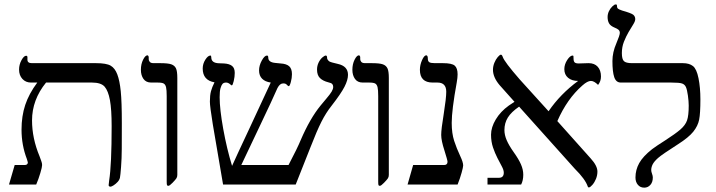

<svg xmlns="http://www.w3.org/2000/svg" viewBox="-20 -841 3263 875"><path d="M535.2 -279.8Q535.2 -207 534.9 -162.8Q534.7 -118.7 531.7 -80.1Q528.8 -41.5 526.6 -31.2Q524.4 -21 516.1 -12Q507.8 -2.9 498 3.4Q488.3 9.8 482.9 9.8Q480 9.8 477.5 7.8Q475.1 5.9 475.1 2.9L477.5 -18.6Q488.8 -90.3 488.8 -266.1Q488.8 -342.3 481 -384.8Q473.1 -427.2 456.8 -446Q440.4 -464.8 398.9 -464.8H189.9Q126 -386.2 126 -292Q126 -210.9 160.2 -128.9Q164.6 -116.7 168.2 -106.9Q171.9 -97.2 171.9 -88.9Q171.9 -79.6 163.8 -52.5Q155.8 -25.4 145 0H21L46.9 -88.9H91.8Q106.9 -88.9 106.9 -101.1L102.5 -116.2Q78.1 -179.7 78.1 -250Q78.1 -312 95 -362.8Q111.8 -413.6 149.9 -464.8H121.1Q97.2 -464.8 82 -481.4Q66.9 -498 66.9 -523.9Q66.9 -546.4 77.9 -566.7Q88.9 -586.9 99.1 -586.9Q105 -586.9 105 -580.1V-568.8Q105 -553.2 125 -553.2H417Q464.8 -553.2 484.4 -541.7Q503.9 -530.3 514.6 -502Q525.4 -473.6 530.3 -425.3Q535.2 -377 535.2 -279.8Z M788.1 -43.9Q788.1 -34.7 783.9 -28.3Q779.8 -22 766.4 -8.1Q752.9 5.9 747.1 5.9Q742.2 5.9 741 2.2Q739.7 -1.5 739.7 -14.2V-402.8Q739.7 -431.2 736.8 -443.4Q733.9 -455.6 726.3 -460.2Q718.8 -464.8 697.8 -464.8H668.9Q645.5 -464.8 633.8 -481.4Q622.1 -498 622.1 -522.9Q622.1 -548.8 632.1 -568.8Q642.1 -588.9 651.9 -588.9Q654.3 -588.9 656 -585.9Q657.7 -583 657.7 -580.1V-570.8Q657.7 -565.4 662.4 -559.3Q667 -553.2 679.7 -553.2H710Q745.6 -553.2 760.7 -547.9Q775.9 -542.5 782 -529.5Q788.1 -516.6 788.1 -485.8Z M1565.9 -500Q1565.9 -476.6 1550 -445.6Q1534.2 -414.6 1491.7 -359.9Q1465.8 -327.6 1444.8 -286.1Q1423.8 -244.6 1394.5 -168.9L1327.6 0H996.6L949.7 -274.9Q936.5 -356.9 936.5 -377.9Q936.5 -406.7 941.4 -425Q946.3 -443.4 957.5 -465.8Q903.8 -475.1 903.8 -528.8Q903.8 -550.3 915.8 -569.1Q927.7 -587.9 939 -587.9Q942.9 -587.9 942.9 -579.1Q942.9 -554.2 977.1 -552.7L1001 -551.8Q1025.4 -550.3 1037.6 -540.5Q1049.8 -530.8 1049.8 -508.8Q1049.8 -491.2 1045.2 -471.7Q1040.5 -452.1 1036.6 -452.1Q1033.7 -452.1 1032.2 -454.1Q1021 -464.8 1010.7 -464.8Q999.5 -464.8 994.1 -458.7Q988.8 -452.6 984.9 -439Q981 -425.3 981 -397.9Q981 -344.2 997.3 -253.4Q1013.7 -162.6 1037.6 -85Q1058.1 -130.9 1115.2 -252.4L1213.9 -464.8Q1188.5 -468.3 1174.6 -482.2Q1160.6 -496.1 1160.6 -520Q1160.6 -542.5 1173.1 -565.2Q1185.5 -587.9 1196.8 -587.9Q1202.6 -587.9 1202.6 -578.1Q1202.6 -557.1 1234.9 -554.2L1258.8 -551.8Q1285.2 -550.3 1297.9 -539.1Q1310.5 -527.8 1310.5 -502.9Q1310.5 -485.8 1305.4 -467Q1300.3 -448.2 1295.9 -448.2Q1293.5 -448.2 1287.6 -454.1Q1283.2 -460.9 1270.5 -460.9Q1255.4 -460.9 1244.6 -439.9Q1223.6 -391.6 1162.1 -262.7L1079.6 -88.9H1294.9Q1335.4 -166 1350.6 -203.1Q1392.6 -300.8 1440.9 -359.9L1467.3 -391.6Q1484.4 -411.6 1491.5 -423.6Q1498.5 -435.5 1498.5 -444.8Q1498.5 -452.6 1494.4 -457.8Q1490.2 -462.9 1476.6 -465.8Q1451.2 -472.2 1438 -485.4Q1424.8 -498.5 1424.8 -523.9Q1424.8 -540.5 1431.6 -555.2Q1438.5 -569.8 1448.7 -578.9Q1459 -587.9 1464.8 -587.9Q1470.7 -587.9 1470.7 -577.1Q1470.7 -570.8 1476.6 -564.7Q1482.4 -558.6 1493.7 -556.2L1519.5 -549.8Q1565.9 -539.6 1565.9 -500Z M1752 -43.9Q1752 -34.7 1747.8 -28.3Q1743.7 -22 1730.2 -8.1Q1716.8 5.9 1710.9 5.9Q1706.1 5.9 1704.8 2.2Q1703.6 -1.5 1703.6 -14.2V-402.8Q1703.6 -431.2 1700.7 -443.4Q1697.8 -455.6 1690.2 -460.2Q1682.6 -464.8 1661.6 -464.8H1632.8Q1609.4 -464.8 1597.7 -481.4Q1585.9 -498 1585.9 -522.9Q1585.9 -548.8 1595.9 -568.8Q1606 -588.9 1615.7 -588.9Q1618.2 -588.9 1619.9 -585.9Q1621.6 -583 1621.6 -580.1V-570.8Q1621.6 -565.4 1626.2 -559.3Q1630.9 -553.2 1643.6 -553.2H1673.8Q1709.5 -553.2 1724.6 -547.9Q1739.7 -542.5 1745.8 -529.5Q1752 -516.6 1752 -485.8Z M2090.8 -86.9Q2090.8 -79.6 2083.7 -54Q2076.7 -28.3 2065.4 0H1837.4L1862.8 -88.9H2003.4Q2019.5 -88.9 2019.5 -104Q2019.5 -110.4 2005.4 -155.3Q1990.7 -200.2 1990.7 -226.1Q1990.7 -252.4 2002.4 -323.2Q2013.7 -394 2013.7 -422.9Q2013.7 -464.8 1973.6 -464.8H1951.7Q1893.6 -464.8 1893.6 -522.9Q1893.6 -544.9 1903.3 -566.9Q1913.1 -588.9 1922.4 -588.9Q1929.7 -588.9 1929.7 -574.2Q1929.7 -562 1936.3 -557.6Q1942.9 -553.2 1961.4 -553.2H1998.5Q2039.1 -553.2 2052.2 -542Q2065.4 -530.8 2065.4 -502Q2065.4 -486.8 2061.5 -465.3Q2038.6 -339.4 2038.6 -280.8Q2038.6 -233.4 2049.8 -199Q2061 -164.6 2077.6 -129.4Q2090.8 -101.6 2090.8 -86.9Z M2718.8 -492.2Q2718.8 -470.7 2705.6 -454.1Q2687.5 -472.2 2672.9 -472.2Q2657.2 -472.2 2633.8 -451.2Q2564.5 -390.6 2520 -289.1L2671.9 -119.1Q2702.6 -85.4 2702.6 -59.1Q2702.6 -42.5 2696.3 -26.4Q2689.9 -10.3 2679.7 1.5Q2669.4 13.2 2663.6 13.2Q2659.7 13.2 2658.7 9.3Q2647.5 -24.4 2599.6 -71.8L2345.7 -355Q2310.1 -330.6 2294.4 -305.4Q2278.8 -280.3 2278.8 -248Q2278.8 -226.1 2289.1 -202.1Q2299.3 -178.2 2321.8 -146.5Q2343.8 -115.7 2354.2 -91.8Q2364.7 -67.9 2364.7 -44.9Q2364.7 -18.6 2355 0H2201.7V-30.8H2253.9Q2275.9 -30.8 2275.9 -54.2Q2275.9 -66.4 2266.8 -83Q2257.8 -99.6 2246.8 -121.1Q2235.8 -142.6 2226.8 -168.9Q2217.8 -195.3 2217.8 -227.1Q2217.8 -260.7 2239.5 -296.9Q2261.2 -333 2298.8 -359.9L2324.7 -377L2256.8 -453.1Q2226.6 -488.8 2226.6 -522.9Q2226.6 -539.1 2232.9 -554.7Q2239.3 -570.3 2248.5 -581.1Q2257.8 -591.8 2262.7 -591.8Q2267.6 -591.8 2271 -582Q2278.3 -559.6 2348.6 -479L2480 -334Q2533.2 -412.1 2614.7 -472.2Q2585.9 -472.2 2568.8 -486.6Q2551.8 -501 2551.8 -525.9Q2551.8 -547.4 2564.9 -567.6Q2578.1 -587.9 2589.8 -587.9Q2592.8 -587.9 2593.3 -585.2Q2593.8 -582.5 2593.8 -574.2Q2593.8 -562 2598.6 -556.9Q2603.5 -551.8 2617.7 -551.8L2662.6 -553.2Q2689 -553.2 2703.9 -536.9Q2718.8 -520.5 2718.8 -492.2Z M3171.9 -388.2Q3171.9 -324.7 3166.3 -295.9Q3160.6 -267.1 3139.4 -240.7Q3118.2 -214.4 3069.8 -183.6Q2997.1 -137.2 2979 -121.1Q2960.9 -105 2954.3 -91.8Q2947.8 -78.6 2947.8 -65.9Q2947.8 -59.1 2951.4 -49.3Q2955.1 -39.6 2955.1 -32.2Q2955.1 -10.7 2943.8 1.7Q2932.6 14.2 2916 14.2Q2897.9 14.2 2887 1.2Q2876 -11.7 2876 -32.2Q2876 -66.9 2893.1 -97.7Q2910.2 -128.4 2951.7 -161.1Q2969.7 -174.8 3012.2 -201.7Q3057.6 -231 3080.6 -250.7Q3103.5 -270.5 3111.1 -292.5Q3118.7 -314.5 3118.7 -359.9Q3118.7 -378.9 3115 -405.5Q3111.3 -432.1 3106 -444.1Q3100.6 -456.1 3088.6 -460.4Q3076.7 -464.8 3038.1 -464.8H2809.1Q2787.6 -464.8 2779.3 -489.3Q2771 -513.7 2771 -563Q2771 -602.5 2789.1 -644Q2804.7 -680.7 2804.7 -690.9Q2804.7 -700.2 2798.8 -705.3Q2793 -710.4 2781.7 -714.8Q2761.7 -723.1 2755.4 -734.9Q2749 -746.6 2749 -763.2Q2749 -776.9 2754.9 -789.6Q2760.7 -802.2 2770.3 -811.5Q2779.8 -820.8 2785.6 -820.8Q2790.5 -820.8 2791.3 -818.6Q2792 -816.4 2792 -811Q2792 -805.2 2795.9 -801.8Q2799.8 -798.3 2814.9 -793Q2856.9 -781.2 2866 -773.7Q2875 -766.1 2875 -753.9Q2875 -744.1 2865.5 -729.2Q2856 -714.4 2844.5 -694.6Q2833 -674.8 2823.5 -650.9Q2814 -627 2814 -599.1Q2814 -571.3 2823.5 -562.3Q2833 -553.2 2859.9 -553.2H3091.8Q3121.1 -553.2 3137.9 -540Q3154.8 -526.9 3163.3 -484.4Q3171.9 -441.9 3171.9 -388.2Z"/></svg>

Font: Tinos
Style: Regular
Weight: 400
Designer: Steve Matteson
Foundry: Monotype Imaging Inc.
Version: Version 1.23